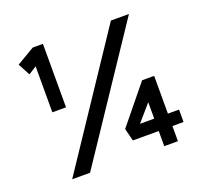

<svg xmlns="http://www.w3.org/2000/svg" viewBox="-123 -847 1039 989"><g transform="rotate(-20 396.5 -352.5)"><path d="M133 -359V-611L89 -583L54 -649L152 -707H208V-359ZM111 0 578 -700H677L209 0ZM690 2H615V-81H473L456 -150L624 -356H690V-149H751V-81H690ZM537 -149H615V-239Z"/></g></svg>

Font: Lexend
Style: Regular
Weight: 400
Designer: Bonnie Shaver-Troup, Thomas Jockin
Foundry: Lexend
Version: Version 1.007; ttfautohint (v1.8.3)